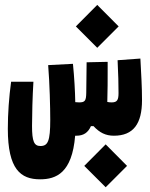

<svg xmlns="http://www.w3.org/2000/svg" viewBox="-20 -562 626 802"><path d="M147.5 187C214.4 187 281.2 160.6 293.9 4.9C295.4 4.9 297.4 4.9 298.8 4.9C329.1 4.9 347.7 -7.8 359.9 -35.2H370.6C396 -7.8 421.4 4.9 455.6 4.9C537.6 4.9 573.2 -45.4 573.2 -143.6C573.2 -199.2 569.8 -251.5 566.4 -317.4L471.2 -310.5C474.1 -253.4 475.1 -210 475.1 -173.3C475.1 -145 469.7 -134.3 446.8 -134.3C440.4 -134.3 434.1 -134.8 428.2 -136.2C429.7 -180.2 429.7 -230 429.7 -278.3C429.7 -287.1 429.7 -295.4 429.7 -303.7L341.8 -301.8C341.3 -259.3 340.8 -217.3 340.3 -174.8C339.8 -141.6 335.4 -134.3 310.5 -134.3C306.6 -134.3 301.3 -134.8 294.4 -135.3C293.5 -182.1 290.5 -237.3 284.7 -295.4L181.2 -290C187.5 -211.9 189.9 -113.3 189.9 -61.5C189.9 27.3 180.2 47.9 148.9 47.9C122.6 47.9 113.8 29.3 113.8 -36.1C113.8 -81.1 115.7 -157.7 119.6 -220.7H26.4C17.6 -156.2 12.7 -87.4 12.7 -23.9C12.7 145.5 66.4 187 147.5 187ZM421.4 220.2 510.7 130.9 421.4 41 332 130.9ZM386.2 -362.3 475.6 -451.7 386.2 -541.5 296.9 -451.7Z"/></svg>

Font: Cascadia Mono NF
Style: Bold
Weight: 700
Monospace: yes
Designer: Aaron Bell
Foundry: Saja Typeworks
Version: Version 2404.023